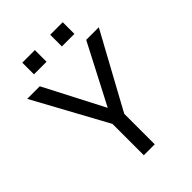

<svg xmlns="http://www.w3.org/2000/svg" viewBox="-249 -998 1116 1116"><g transform="rotate(-45 309.0 -440.0)"><path d="M352 0H262V-257.5L14.5 -711H118L308.5 -343L499.5 -711H603L352 -251ZM246.5 -784H143V-880H246.5ZM475.5 -784H372.5V-880H475.5Z"/></g></svg>

Font: Roberto Sans
Style: Regular
Weight: 400
Designer: Google (font) & Cristiano Sobral (main changes)
Version: Version 1.500; ttfautohint (v1.8.4.7-5d5b-dirty)